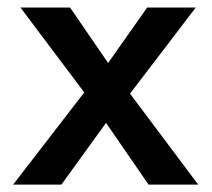

<svg xmlns="http://www.w3.org/2000/svg" viewBox="-20 -494 563 510"><path d="M325.4 -245.2 499.9 -473.9H370.8L267.2 -326.7L166.2 -473.9H34.4L203.8 -248.5L15 -3.7H143.1L261.7 -167.6L374.5 -3.7H506.4Z"/></svg>

Font: Diatome Awesome Semibold
Style: Regular
Weight: 400
Designer: 15.100.17
Foundry: 15.100.17
Version: Version 1.005;Fontself Maker 3.5.8